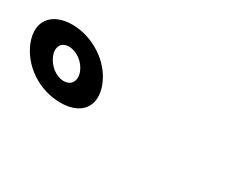

<svg xmlns="http://www.w3.org/2000/svg" viewBox="-273 -1040 683 537"><g transform="rotate(30 68.5 -772.0)"><path d="M-227.4 -772C-204.3 -712 -140.7 -669 -71.7 -669C-3.7 -669 27.7 -712 4.6 -772C-18.9 -833 -86.1 -875 -151.1 -875C-216.1 -875 -250.9 -833 -227.4 -772ZM-154.4 -772C-164.4 -798 -152.8 -817 -128.8 -817C-103.8 -817 -77.4 -798 -67.4 -772C-57.8 -747 -68.7 -726 -93.7 -726C-119.7 -726 -144.8 -747 -154.4 -772Z"/></g></svg>

Font: Hussar
Style: BdOpOblFour
Weight: 700
Foundry: Cannot Into Space Fonts
Version: Version 2.00